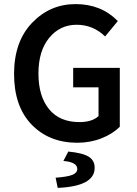

<svg xmlns="http://www.w3.org/2000/svg" viewBox="-20 -686 668 939"><path d="M357.9 140.1Q357.9 106.9 290 101.1L314 55.2Q384.8 62 414.1 80.6Q443.4 99.1 442.9 134.8Q443.4 225.1 262.2 232.9L252 183.1Q311 178.7 334.5 168.9Q357.9 159.2 357.9 140.1ZM356.9 12.2Q219.7 11.7 134.3 -77.1Q48.8 -166 48.8 -324.2Q48.8 -482.4 136.7 -574.2Q224.6 -666 349.6 -666Q475.1 -666 556.2 -583L494.1 -507.8Q435.1 -564.9 354.5 -564.9Q273.4 -564.9 220.7 -501Q168 -437 168 -326.2Q168 -215.8 219.7 -152.3Q271.5 -88.9 368.2 -88.9Q430.2 -88.9 461.9 -118.2V-258.8H337.9V-354H565.9V-65.9Q530.3 -30.8 475.6 -9.3Q420.9 12.2 356.9 12.2Z"/></svg>

Font: SourceSansPro-Semibold
Style: Regular
Weight: 600
Designer: Paul D. Hunt
Foundry: Adobe Systems Incorporated
Version: Version 2.020;PS 2.0;hotconv 1.0.86;makeotf.lib2.5.63406